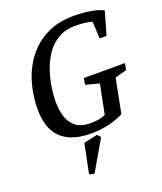

<svg xmlns="http://www.w3.org/2000/svg" viewBox="-154 -726 889 1051"><g transform="rotate(-20 290.5 -201.0)"><path d="M274 11Q189 11 137.5 -17Q86 -45 63.5 -95Q41 -145 41 -212Q41 -292 63 -367Q85 -442 130 -500.5Q175 -559 242.5 -593Q310 -627 402 -627Q432 -627 464 -624Q496 -621 524.5 -614Q553 -607 572 -597L533 -462H493L488 -561Q472 -566 447.5 -569.5Q423 -573 392 -573Q331 -573 288.5 -547Q246 -521 218.5 -479Q191 -437 175.5 -388.5Q160 -340 154 -294.5Q148 -249 148 -217Q148 -172 160 -132Q172 -92 203 -67.5Q234 -43 291 -43Q312 -43 333.5 -46.5Q355 -50 376 -59L410 -230L331 -251L338 -288H577L570 -250L502 -231L463 -32Q428 -13 379 -1Q330 11 274 11ZM213 225 184 217 219 46 299 29 316 48Z"/></g></svg>

Font: Manuale Medium
Style: Italic
Weight: 500
Italic angle: -11°
Version: Version 1.002